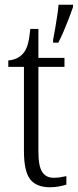

<svg xmlns="http://www.w3.org/2000/svg" viewBox="-20 -780 328 810"><path d="M191 10Q133 10 107 -24Q81 -58 81 -143V-498H15V-525Q36 -527 51.5 -534.5Q67 -542 78 -555Q91 -570 97.5 -594Q104 -618 108 -658H142V-536H252V-498H142V-141Q142 -79 158 -54.5Q174 -30 206 -30Q222 -30 234 -32Q246 -34 260 -37V-1Q247 3 229 6.5Q211 10 191 10ZM204 -612Q209 -636 213 -661Q217 -686 221 -711Q225 -736 227 -760H288V-750Q281 -729 270.5 -702Q260 -675 248.5 -648Q237 -621 226 -600H204Z"/></svg>

Font: Noto Serif Khmer Condensed Light
Style: Regular
Weight: 300
Width: 3
Designer: Danh Hong and the Monotype Design Team
Foundry: Monotype Imaging Inc.
Version: Version 2.004